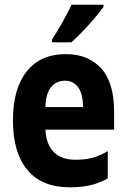

<svg xmlns="http://www.w3.org/2000/svg" viewBox="-20 -786 540 816"><path d="M276 10Q158 10 96.5 -63.5Q35 -137 35 -274Q35 -409 93.5 -482.5Q152 -556 260 -556Q354 -556 409.5 -496Q465 -436 465 -311V-235H173Q176 -173 208.5 -140Q241 -107 302 -107Q351 -107 385 -119Q419 -131 438 -144V-28Q418 -15 378 -2.5Q338 10 276 10ZM333 -331Q332 -390 311 -416.5Q290 -443 257 -443Q220 -443 197.5 -416.5Q175 -390 173 -331ZM201 -618Q227 -658 247.5 -695Q268 -732 284 -766H420V-757Q407 -738 383 -710Q359 -682 332.5 -654Q306 -626 283 -606H201Z"/></svg>

Font: Noto Sans Mono ExtraCondensed
Style: Bold
Weight: 700
Width: 2
Designer: Monotype Design Team
Foundry: Monotype Imaging Inc.
Version: Version 2.014